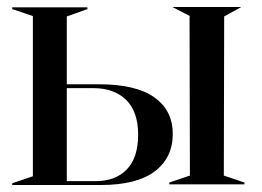

<svg xmlns="http://www.w3.org/2000/svg" viewBox="-20 -529 750 549"><path d="M15 -5 74 -25V-483L15 -503V-508H230V-503L171 -482V-288H263Q369 -288 421.5 -250.5Q474 -213 474 -146Q474 -78 422.5 -39Q371 0 268 0H15ZM253 -11Q310 -11 342.5 -44.5Q375 -78 375 -144Q375 -210 340.5 -243.5Q306 -277 247 -277H171V-11ZM464 -7 523 -27 522 -481 523 -483 473 -509H670L621 -482L620 -27L679 -7V-2H464Z"/></svg>

Font: Nyght Serif
Style: Regular
Weight: 400
Designer: Maksym Kobuzan
Version: Version 0.410;July 4, 2025;FontCreator 15.0.0.2958 64-bit